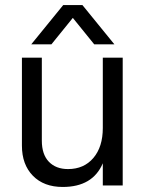

<svg xmlns="http://www.w3.org/2000/svg" viewBox="-20 -736 580 762"><path d="M269 -665 184 -560H104L231 -716H307L434 -560H354ZM388 -507H467V0H388V-88Q348 6 229 6Q154 6 110.5 -38.5Q67 -83 67 -158V-507H146V-178Q146 -123 174 -94Q202 -65 250 -65Q313 -65 350.5 -109Q388 -153 388 -228Z"/></svg>

Font: Hind
Style: Regular
Weight: 400
Designer: Manushi Parikh, Satya Rajpurohit
Foundry: Indian Type Foundry
Version: Version 2.000;PS 1.0;hotconv 1.0.79;makeotf.lib2.5.61930